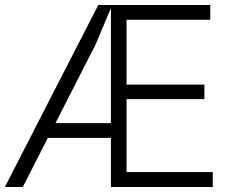

<svg xmlns="http://www.w3.org/2000/svg" viewBox="-32 -747 908 767"><path d="M-12.5 0 360.5 -727H808V-668H473.5V-409H784.5V-351H473.5V-59.5H818V0H411V-196H159L59 0ZM350.5 -570.5 189.5 -255H411V-713.5H410.5Z"/></svg>

Font: Spline Sans Light
Style: Regular
Weight: 300
Designer: Eben Sorkin, Mirko Velimirovic
Foundry: Sorkin Type
Version: Version 1.000; ttfautohint (v1.8.3)